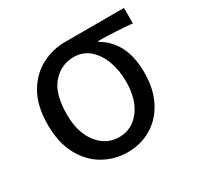

<svg xmlns="http://www.w3.org/2000/svg" viewBox="-125 -686 861 841"><g transform="rotate(-30 305.0 -265.0)"><path d="M295 13Q230 13 174 -19Q118 -51 84.5 -113.5Q51 -176 51 -265Q51 -361 86.5 -422.5Q122 -484 178.5 -513.5Q235 -543 299 -543H596V-465Q510 -473 425 -474V-470Q532 -409 532 -254Q532 -170 500.5 -110Q469 -50 415.5 -18.5Q362 13 295 13ZM296 -63Q361 -63 402 -116.5Q443 -170 443 -261Q443 -316 426 -362.5Q409 -409 376.5 -438Q344 -467 297 -467Q233 -467 189.5 -417.5Q146 -368 146 -265Q146 -172 188.5 -117.5Q231 -63 296 -63Z"/></g></svg>

Font: Noto Sans CJK KR Regular (TTF)
Style: Regular
Weight: 400
Designer: Ryoko NISHIZUKA 西塚涼子 (kana & ideographs); Paul D. Hunt (Latin, Greek & Cyrillic); Wenlong ZHANG 张文龙 (bopomofo); Sandoll 
Foundry: Adobe Systems Incorporated
Version: Version 1.004;PS 1.004;hotconv 1.0.82;makeotf.lib2.5.63406